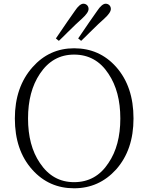

<svg xmlns="http://www.w3.org/2000/svg" viewBox="-20 -999 799 1034"><path d="M379 15C469 15 544 -19 605 -86C668 -157 699 -248 699 -361C699 -476 668 -568 605 -639C545 -706 470 -739 379 -739C290 -739 215 -705 155 -637C92 -566 60 -474 60 -361C60 -247 91 -155 154 -85C214 -18 289 15 379 15ZM379 -18C302 -18 241 -52 195 -121C152 -184 131 -264 131 -361C131 -458 152 -538 195 -602C241 -671 302 -705 379 -705C457 -705 519 -671 564 -602C607 -538 628 -458 628 -361C628 -264 607 -184 564 -121C519 -52 457 -18 379 -18ZM297 -779C308 -789 323 -804 344 -825C379 -860 405 -884 422 -899C445 -920 457 -937 457 -951C457 -968 444 -979 429 -979C416 -979 400 -966 383 -940C374 -927 360 -907 341 -880C314 -841 294 -812 281 -792ZM417 -779C428 -789 443 -804 464 -825C499 -860 525 -884 542 -899C565 -920 577 -937 577 -951C577 -968 564 -979 549 -979C536 -979 520 -966 503 -940C494 -927 480 -907 461 -880C434 -841 414 -812 401 -792Z"/></svg>

Font: AllPunType ExtraLight
Style: Regular
Weight: 280
Version: 1.0